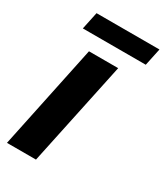

<svg xmlns="http://www.w3.org/2000/svg" viewBox="-169 -740 704 814"><g transform="rotate(30 182.5 -333.0)"><path d="M3 0 110 -510H253L145 0ZM39 -581 57 -666H365L347 -581Z"/></g></svg>

Font: Saira SemiCondensed
Style: Bold Italic
Weight: 700
Width: 4
Italic angle: -12°
Designer: Hector Gatti with collaboration of the Omnibus-Type team
Foundry: Omnibus-Type
Version: Version 1.101